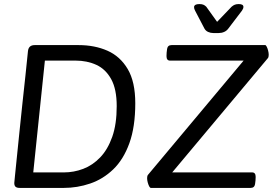

<svg xmlns="http://www.w3.org/2000/svg" viewBox="-20 -921 1351 941"><path d="M365 -700Q444 -700 506.5 -672.5Q569 -645 606 -582.5Q643 -520 643 -415Q643 -299 614 -219Q585 -139 535 -91Q485 -43 422 -21.5Q359 0 292 0H77Q63 0 56.5 -5.5Q50 -11 50 -24Q50 -27 53.5 -60.5Q57 -94 62.5 -149Q68 -204 75 -271.5Q82 -339 89.5 -410.5Q97 -482 104.5 -549Q112 -616 117 -670Q120 -700 150 -700ZM350 -624H200L143 -76H293Q342 -76 388 -93.5Q434 -111 471 -149.5Q508 -188 530 -250Q552 -312 552 -401Q552 -484 525 -533Q498 -582 452.5 -603Q407 -624 350 -624ZM1280 -700Q1283 -700 1287 -692.5Q1291 -685 1294 -673.5Q1297 -662 1297 -652Q1297 -640 1292 -635L824 -76H1216Q1233 -76 1233 -54Q1233 -37 1230 -18.5Q1227 0 1208 0H720Q715 0 711 -8Q707 -16 704 -27Q701 -38 701 -48Q701 -52 702 -57Q703 -62 706 -65L1174 -624H813Q796 -624 796 -646Q796 -663 799 -681.5Q802 -700 821 -700ZM1151 -901Q1173 -901 1173 -887Q1173 -879 1166 -869L1099 -781Q1091 -770 1078.5 -764.5Q1066 -759 1051 -759H1026Q1012 -759 1000 -764.5Q988 -770 982 -781L936 -869Q931 -878 931 -887Q933 -901 956 -901H958Q969 -901 976.5 -898Q984 -895 991 -888L1044 -814L1115 -888Q1123 -895 1131 -898Q1139 -901 1149 -901Z"/></svg>

Font: Asap VF Beta
Style: Italic
Weight: 400
Italic angle: -6°
Designer: Pablo Cosgaya
Foundry: Pablo Cosgaya
Version: Version 1.007